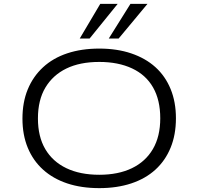

<svg xmlns="http://www.w3.org/2000/svg" viewBox="-20 -964 1025 992"><path d="M493 8Q400 8 327 -16.5Q254 -41 202.5 -87.5Q151 -134 123.5 -200.5Q96 -267 96 -351Q96 -436 123.5 -502.5Q151 -569 202.5 -616.5Q254 -664 327.5 -688.5Q401 -713 493 -713Q585 -713 658.5 -688Q732 -663 783 -617Q834 -571 861.5 -504Q889 -437 889 -353Q889 -268 861.5 -201Q834 -134 783 -87.5Q732 -41 658.5 -16.5Q585 8 493 8ZM493 -61Q591 -61 661.5 -95Q732 -129 770 -194Q808 -259 808 -353Q808 -447 771 -512Q734 -577 662.5 -610.5Q591 -644 493 -644Q393 -644 323 -610Q253 -576 214.5 -511.5Q176 -447 176 -352Q176 -258 214 -193.5Q252 -129 323 -95Q394 -61 493 -61ZM392 -765 498 -944H588L443 -765ZM542 -765 654 -944H742L593 -765Z"/></svg>

Font: Nunito Sans 7pt Expanded Light
Style: Regular
Weight: 300
Width: 7
Designer: Vernon Adams
Foundry: Vernon Adams
Version: Version 3.101;gftools[0.9.27]